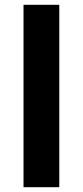

<svg xmlns="http://www.w3.org/2000/svg" viewBox="-20 -780 345 800"><path d="M227 0H78V-760H227Z"/></svg>

Font: Noto Sans Sundanese
Style: Bold
Weight: 700
Version: Version 2.003